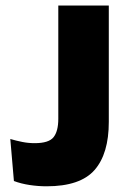

<svg xmlns="http://www.w3.org/2000/svg" viewBox="-20 -659 459 690"><path d="M147.5 10.5Q117 10.5 86 5.8Q55 1 30 -8.5L17 -159.5Q39 -153 60.5 -148.8Q82 -144.5 104.5 -144.5Q155.5 -144.5 172.5 -166Q189.5 -187.5 189.5 -232V-639H371V-221Q371 -106.5 319.8 -48Q268.5 10.5 147.5 10.5Z"/></svg>

Font: Anek Telugu ExtraBold
Style: Regular
Weight: 800
Designer: Omkar Bhoir (Telugu), Yesha Goshar (Latin)
Foundry: Ek Type
Version: Version 1.003